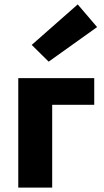

<svg xmlns="http://www.w3.org/2000/svg" viewBox="-20 -852 474 872"><path d="M63 0H217V-376H408V-497H63ZM201 -572 421 -729 333 -832 124 -648Z"/></svg>

Font: DAIFUKU Sans
Style: Bold
Weight: 700
Designer: Original font ‘Source Han Sans JP’ : Paul D. Hunt
Foundry: Daifuku
Version: Version 1.000